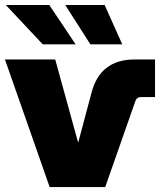

<svg xmlns="http://www.w3.org/2000/svg" viewBox="-22 -756 646 776"><path d="M178.7 0 -2 -515.6H201.2L293 -182.6H294.9L348.1 -382.3Q383.3 -515.6 522 -515.6H604.5V-363.8H547.4Q531.2 -363.8 525.4 -348.1L403.3 0ZM150.9 -576.7 1.5 -735.8H177.2L283.7 -576.7ZM343.3 -576.7 241.7 -735.8H400.9L472.2 -576.7Z"/></svg>

Font: Inter Display Black
Style: Regular
Weight: 900
Designer: Rasmus Andersson
Foundry: rsms
Version: Version 4.000;git-a52131595